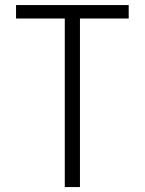

<svg xmlns="http://www.w3.org/2000/svg" viewBox="-20 -758 587 778"><path d="M501.5 -683H304V0H242.5V-683H45V-737.5H501.5Z"/></svg>

Font: Epilogue Light
Style: Regular
Weight: 300
Designer: Tyler Finck
Foundry: Etcetera Type Co
Version: Version 2.111; ttfautohint (v1.8.3)